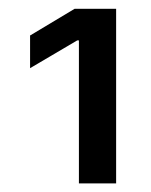

<svg xmlns="http://www.w3.org/2000/svg" viewBox="-20 -855 344 436"><path d="M243.7 -835V-438.5H159.2V-763.2H155.3L48.3 -700.2V-774.4L149.4 -835Z"/></svg>

Font: Inter
Style: Regular
Weight: 400
Designer: Rasmus Andersson
Foundry: rsms
Version: Version 4.001;git-9221beed3